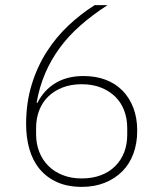

<svg xmlns="http://www.w3.org/2000/svg" viewBox="-20 -718 640 750"><path d="M300 12Q244 12 203 -6.5Q162 -25 135 -57.5Q108 -90 95 -135Q82 -180 82 -233Q82 -316 103.5 -386.5Q125 -457 162 -515Q199 -573 247.5 -618.5Q296 -664 350 -698H400Q340 -659 293.5 -618Q247 -577 213 -530.5Q179 -484 156.5 -431.5Q134 -379 123 -317L126 -316Q152 -367 197.5 -394Q243 -421 306 -421Q354 -421 392.5 -406.5Q431 -392 458.5 -364Q486 -336 501 -296.5Q516 -257 516 -208Q516 -158 501 -117.5Q486 -77 457.5 -48.5Q429 -20 389 -4Q349 12 300 12ZM299 -21Q341 -21 374 -33.5Q407 -46 430 -69Q453 -92 465 -123Q477 -154 477 -192V-218Q477 -255 465 -286.5Q453 -318 430 -340.5Q407 -363 374 -376Q341 -389 299 -389Q257 -389 224 -376Q191 -363 168 -340.5Q145 -318 133 -286.5Q121 -255 121 -218V-194Q121 -156 133.5 -124.5Q146 -93 169 -70Q192 -47 225 -34Q258 -21 299 -21Z"/></svg>

Font: IBM Plex Sans KR ExtraLight
Style: Regular
Weight: 200
Designer: Mike Abbink; Paul van der Laan; Pieter van Rosmalen; Wujin Sim; Chorong Kim; Dohee Lee;
Foundry: Sandoll Inc.
Version: Version 1.001